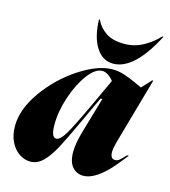

<svg xmlns="http://www.w3.org/2000/svg" viewBox="-111 -824 819 925"><g transform="rotate(15 298.5 -361.5)"><path d="M341 -327 405 -465Q376 -500 348 -500Q314 -500 277.5 -451.5Q241 -403 216.5 -330Q192 -257 192 -190Q192 -127 217 -127Q237 -127 262.5 -170Q288 -213 341 -327ZM395 -520Q424 -520 453 -510.5Q482 -501 510.5 -488Q539 -475 548 -471L592 -518H597L503 -186Q494 -153 494 -135Q494 -101 518 -101Q530 -101 540.5 -110Q551 -119 568 -138H577Q571 -130 534 -85Q497 -40 459.5 -14Q422 12 389 12Q356 12 334.5 -12.5Q313 -37 313 -87Q313 -127 329 -184L383 -369H374L352 -322Q318 -248 315 -242Q269 -143 243 -94Q217 -45 188.5 -16.5Q160 12 125 12Q96 12 69.5 -5.5Q43 -23 26.5 -56.5Q10 -90 10 -134Q10 -220 75 -310.5Q140 -401 231.5 -460.5Q323 -520 395 -520ZM388 -547Q336 -547 303.5 -596.5Q271 -646 268 -735H273Q289 -699 323.5 -676Q358 -653 415 -653Q466 -653 509.5 -677Q553 -701 584 -735H590Q493 -547 388 -547Z"/></g></svg>

Font: Nyght Serif Dark Italic
Style: Regular
Weight: 800
Italic angle: -16°
Designer: Maksym Kobuzan
Version: Version 0.400